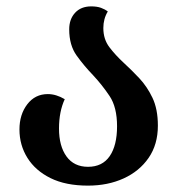

<svg xmlns="http://www.w3.org/2000/svg" viewBox="-20 -569 561 602"><path d="M256 13Q186 13 138.5 -10.5Q91 -34 66 -74Q41 -114 41 -163Q41 -210 65.5 -242Q90 -274 130 -274Q156 -274 183 -258Q165 -219 165 -166Q165 -111 188.5 -78.5Q212 -46 256 -46Q301 -46 324 -79.5Q347 -113 347 -173Q347 -233 323.5 -268Q300 -303 272 -333Q244 -362 220.5 -394.5Q197 -427 197 -477Q197 -509 215.5 -529Q234 -549 266 -549Q284 -549 296.5 -544.5Q309 -540 318 -533Q304 -510 304 -481Q304 -446 323 -421Q342 -396 368 -372Q392 -350 416.5 -324Q441 -298 458 -262.5Q475 -227 475 -175Q475 -116 446 -74Q417 -32 367.5 -9.5Q318 13 256 13Z"/></svg>

Font: Noto Serif Georgian SemiCondensed SemiBold
Style: Regular
Weight: 600
Width: 4
Designer: Monotype Design Team, Akaki Razmadze
Foundry: Google LLC
Version: Version 2.003; ttfautohint (v1.8.4.7-5d5b)